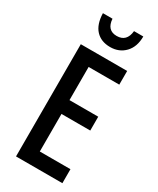

<svg xmlns="http://www.w3.org/2000/svg" viewBox="-231 -991 870 1058"><g transform="rotate(30 204.5 -461.5)"><path d="M365 0H70V-714H365V-627H170V-416H353V-328H170V-89H365ZM347 -923Q347 -857 310.5 -819Q274 -781 217 -781Q159 -781 125.5 -817Q92 -853 90 -923H151Q156 -852 218 -852Q281 -852 288 -923Z"/></g></svg>

Font: Noto Sans ExtraCondensed Medium
Style: Regular
Weight: 500
Width: 2
Designer: Monotype Design Team
Foundry: Monotype Imaging Inc.
Version: Version 2.013; ttfautohint (v1.8.4.7-5d5b)